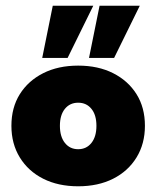

<svg xmlns="http://www.w3.org/2000/svg" viewBox="-20 -643 548 673"><path d="M254 10Q184 10 131.5 -16.5Q79 -43 49.5 -91Q20 -139 20 -202Q20 -266 49.5 -313Q79 -360 131.5 -386.5Q184 -413 254 -413Q324 -413 376.5 -386.5Q429 -360 458.5 -313Q488 -266 488 -202Q488 -139 458.5 -91Q429 -43 376.5 -16.5Q324 10 254 10ZM254 -120Q283 -120 300.5 -142Q318 -164 318 -202Q318 -240 300.5 -261.5Q283 -283 254 -283Q225 -283 207.5 -261.5Q190 -240 190 -202Q190 -164 207.5 -142Q225 -120 254 -120ZM128 -440 165 -623H307L217 -440ZM292 -440 329 -623H470L380 -440Z"/></svg>

Font: Rokkitt SemiBold Black
Style: Regular
Weight: 900
Version: Version 3.103